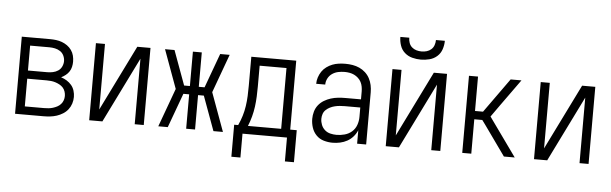

<svg xmlns="http://www.w3.org/2000/svg" viewBox="-53 -934 4107 1290"><g transform="rotate(5 2000.0 -289.5)"><path d="M66 0V-520H257Q277 -520 297.5 -517.5Q318 -515 337 -508Q356 -501 373 -489Q390 -477 402 -460Q414 -443 419 -423Q424 -403 424 -382Q424 -365 420 -347.5Q416 -330 406.5 -315.5Q397 -301 383 -290Q369 -279 353 -271Q373 -265 391.5 -253.5Q410 -242 423.5 -226Q437 -210 443.5 -189Q450 -168 450 -147Q450 -124 443 -102Q436 -80 422 -62Q408 -44 388 -31.5Q368 -19 346.5 -12Q325 -5 302 -2.5Q279 0 257 0ZM257 -297Q276 -297 295 -301Q314 -305 330 -315.5Q346 -326 354.5 -344Q363 -362 363 -381Q363 -400 354.5 -418Q346 -436 330 -446.5Q314 -457 295 -461Q276 -465 257 -465H127V-297ZM127 -55H257Q272 -55 287 -56.5Q302 -58 316.5 -62.5Q331 -67 344.5 -74Q358 -81 368.5 -92.5Q379 -104 384 -118.5Q389 -133 389 -148Q389 -163 384 -178Q379 -193 369 -204Q359 -215 345 -222.5Q331 -230 316.5 -234.5Q302 -239 287 -240.5Q272 -242 257 -242H127Z M566 0V-520H627V-78L845 -520H934V0H873V-442L655 0Z M1096 0H1032L1127 -260L1032 -520H1096L1181 -288H1220V-520H1280V-288H1319L1404 -520H1468L1373 -260L1468 0H1404L1319 -232H1280V0H1220V-232H1181Z M1900 161V0H1600V161H1539V-55H1566Q1581 -87 1591 -120Q1601 -153 1606 -187Q1611 -221 1612.5 -255.5Q1614 -290 1614 -325V-520H1917V-55H1961V161ZM1856 -55V-465H1675V-325Q1675 -291 1673.5 -256.5Q1672 -222 1667.5 -188Q1663 -154 1654 -120.5Q1645 -87 1632 -55Z M2208 8Q2178 8 2148.5 -0.5Q2119 -9 2098 -30.5Q2077 -52 2067.5 -81Q2058 -110 2058 -140Q2058 -165 2065 -189.5Q2072 -214 2087.5 -233.5Q2103 -253 2124.5 -266Q2146 -279 2170 -286.5Q2194 -294 2218.5 -296.5Q2243 -299 2268 -299H2373V-352Q2373 -368 2370 -384.5Q2367 -401 2359.5 -415.5Q2352 -430 2339.5 -441.5Q2327 -453 2312.5 -460Q2298 -467 2281.5 -470Q2265 -473 2248 -473Q2226 -473 2204.5 -468.5Q2183 -464 2164.5 -451.5Q2146 -439 2135.5 -419Q2125 -399 2125 -377H2064Q2064 -399 2071 -420.5Q2078 -442 2090.5 -460.5Q2103 -479 2121.5 -492.5Q2140 -506 2160.5 -514Q2181 -522 2203.5 -525Q2226 -528 2248 -528Q2273 -528 2297 -524Q2321 -520 2343 -510Q2365 -500 2383 -483.5Q2401 -467 2412.5 -445.5Q2424 -424 2429 -400Q2434 -376 2434 -352V0H2373V-91Q2363 -67 2346 -47.5Q2329 -28 2306.5 -15.5Q2284 -3 2258.5 2.5Q2233 8 2208 8ZM2230 -47Q2257 -47 2284.5 -54.5Q2312 -62 2333 -80.5Q2354 -99 2363.5 -125.5Q2373 -152 2373 -180V-244H2268Q2252 -244 2235 -242.5Q2218 -241 2201.5 -237Q2185 -233 2170 -225.5Q2155 -218 2142.5 -206.5Q2130 -195 2124.5 -179Q2119 -163 2119 -146Q2119 -125 2127 -105Q2135 -85 2151 -71Q2167 -57 2188 -52Q2209 -47 2230 -47Z M2566 0V-520H2627V-78L2845 -520H2934V0H2873V-442L2655 0ZM2750 -600Q2721 -600 2692 -607.5Q2663 -615 2641 -634.5Q2619 -654 2609.5 -682.5Q2600 -711 2600 -740H2660Q2660 -722 2666 -705Q2672 -688 2685 -676.5Q2698 -665 2715 -660Q2732 -655 2750 -655Q2768 -655 2785 -660Q2802 -665 2815 -676.5Q2828 -688 2834 -705Q2840 -722 2840 -740H2900Q2900 -711 2890.5 -682.5Q2881 -654 2859 -634.5Q2837 -615 2808 -607.5Q2779 -600 2750 -600Z M3082 0V-520H3143V-288H3197L3363 -520H3436L3306 -339L3250 -260L3436 0H3363L3219 -202L3197 -232H3143V0Z M3566 0V-520H3627V-78L3845 -520H3934V0H3873V-442L3655 0Z"/></g></svg>

Font: Iosevka Custom Light
Style: Regular
Weight: 300
Monospace: yes
Designer: Belleve Invis
Foundry: Belleve Invis
Version: Version 27.3.5